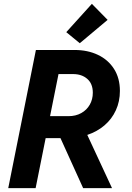

<svg xmlns="http://www.w3.org/2000/svg" viewBox="-20 -980 686 1000"><path d="M167 -719.7H368.7Q436.5 -719.7 490 -694.3Q543.5 -668.9 574 -620.8Q604.5 -572.8 604.5 -506.3Q604.5 -451.7 583.5 -405.8Q562.5 -359.9 524.2 -327.1Q485.8 -294.4 434.6 -277.3L563.5 0H413.1L294.9 -260.7H217.8L165.5 0H22.9ZM325.2 -812.5 458.5 -960 540.5 -876.5 395.5 -754.9ZM336.9 -375Q374.5 -375 403.3 -391.1Q432.1 -407.2 447.8 -435.1Q463.4 -462.9 463.4 -497.1Q463.4 -543.9 434.6 -569.1Q405.8 -594.2 360.8 -594.2H284.7L240.7 -375Z"/></svg>

Font: Reddit Sans Fudge
Style: Bold
Weight: 700
Italic angle: -11.25°
Designer: Stephen Hutchings
Version: Version 1.013